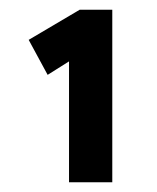

<svg xmlns="http://www.w3.org/2000/svg" viewBox="-20 -804 324 395"><path d="M122 -429V-710L132 -684L78 -650L39 -722L144 -784H211V-429H167Q157 -429 146 -429Q135 -429 122 -429Z"/></svg>

Font: Lexend Exa Medium
Style: Regular
Weight: 500
Designer: Bonnie Shaver-Troup, Thomas Jockin
Foundry: Lexend
Version: Version 1.007